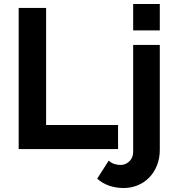

<svg xmlns="http://www.w3.org/2000/svg" viewBox="-20 -750 885 966"><path d="M602 196Q564 196 530 184.5Q496 173 469 149L527 58Q538 69 554 74.5Q570 80 586 80Q612 80 631 61.5Q650 43 650 14V-524H784V4Q784 46 770 81.5Q756 117 731.5 142.5Q707 168 673.5 182Q640 196 602 196ZM650 -597V-730H784V-597ZM74 0V-710H212V-121H574V0Z"/></svg>

Font: PTCRaleway
Style: Bold
Weight: 700
Designer: Matt McInerney, Pablo Impallari, Rodrigo Fuenzalida
Foundry: Matt McInerney, Pablo Impallari, Rodrigo Fuenzalida
Version: Version 3.000g; ttfautohint (v1.5) -l 8 -r 28 -G 28 -x 14 -D